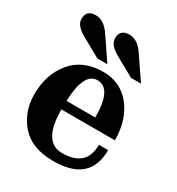

<svg xmlns="http://www.w3.org/2000/svg" viewBox="-176 -838 884 960"><g transform="rotate(30 266.0 -358.0)"><path d="M275.9 11.7Q150.4 11.7 88.9 -59.6Q27.3 -130.9 27.3 -230Q27.3 -346.2 91.1 -423.1Q154.8 -500 272.5 -500Q370.6 -500 430.7 -425.8Q490.7 -351.6 491.7 -232.4H182.6Q182.6 -44.9 294.4 -44.9Q433.6 -44.9 433.6 -172.9H486.8Q486.8 11.7 275.9 11.7ZM349.6 -282.2Q349.6 -449.2 266.6 -449.2Q189 -449.2 183.6 -282.2ZM268.6 -543H210.9L105 -602.1Q43 -635.3 43 -674.3Q43 -726.6 96.7 -726.6Q146 -726.6 184.6 -667ZM462.9 -543H405.3L298.8 -602.1Q236.8 -635.3 236.8 -674.3Q236.8 -726.6 291 -726.6Q340.3 -726.6 378.4 -667Z"/></g></svg>

Font: Munson
Style: Bold
Weight: 700
Designer: Paul James MIller
Foundry: High-Logic / Made with FontCreator
Version: Version 2.10;May 5, 2019;FontCreator 11.5.0.2430 64-bit